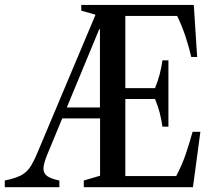

<svg xmlns="http://www.w3.org/2000/svg" viewBox="-39 -782 895 802"><path d="M-19 0V-28Q22.5 -36.5 46.2 -48.2Q70 -60 84.8 -81Q99.5 -102 115 -138.5L360 -720.5L300.5 -737.5V-761.5H770.5L784.5 -544H760Q750.5 -585 735.8 -629.8Q721 -674.5 701 -715.5H484.5V-414H608.5Q620.5 -443 628 -471.5Q635.5 -500 639.5 -530H664.5V-253H639.5Q635.5 -282.5 628 -311.2Q620.5 -340 608.5 -368.5H484.5V-46.5H697Q721.5 -93 736.8 -138Q752 -183 765.5 -231.5H798L767 0H311V-28L379 -48V-287.5H221L158.5 -136.5Q151 -118 146.8 -103.5Q142.5 -89 142.5 -78Q142.5 -57.5 158.5 -46.2Q174.5 -35 209 -28V0ZM240 -333H378.5V-660H375.5Z"/></svg>

Font: Libre Caslon Condensed Medium
Style: Regular
Weight: 500
Designer: Pablo Impallari, Rodrigo Fuenzalida, Katja Schimmel, Ertekin Erdin
Foundry: Pablo Impallari, Rodrigo Fuenzalida
Version: Version 2.000; ttfautohint (v1.8.4.7-5d5b);gftools[0.9.33]